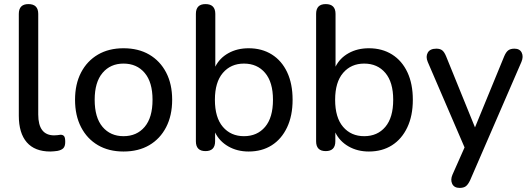

<svg xmlns="http://www.w3.org/2000/svg" viewBox="-20 -732 2600 939"><path d="M226 9Q150 9 111 -36Q72 -81 72 -166V-664Q72 -712 119 -712Q167 -712 167 -664V-172Q167 -70 245 -70Q253 -70 261 -71Q269 -72 276 -73Q288 -73 293.5 -66Q299 -59 299 -38Q299 -17 290 -7.5Q281 2 261 6Q254 7 244 8Q234 9 226 9Z M584 9Q512 9 459 -22Q406 -53 376.5 -110Q347 -167 347 -244Q347 -321 376.5 -377.5Q406 -434 459 -465Q512 -496 584 -496Q657 -496 710 -465Q763 -434 792.5 -377.5Q822 -321 822 -244Q822 -167 792.5 -110Q763 -53 710 -22Q657 9 584 9ZM584 -66Q649 -66 687.5 -111.5Q726 -157 726 -244Q726 -330 687.5 -375.5Q649 -421 584 -421Q520 -421 481.5 -375.5Q443 -330 443 -244Q443 -157 481.5 -111.5Q520 -66 584 -66Z M1173 -66Q1238 -66 1276.5 -111.5Q1315 -157 1315 -244Q1315 -330 1276.5 -375.5Q1238 -421 1173 -421Q1109 -421 1070 -375.5Q1031 -330 1031 -244Q1031 -157 1070 -111.5Q1109 -66 1173 -66ZM1196 9Q1140 9 1096.5 -16Q1053 -41 1032 -84V-41Q1032 7 985 7Q938 7 938 -41V-664Q938 -712 985 -712Q1033 -712 1033 -664V-406Q1054 -448 1097 -472Q1140 -496 1196 -496Q1261 -496 1309.5 -465.5Q1358 -435 1384.5 -378.5Q1411 -322 1411 -244Q1411 -166 1384 -109Q1357 -52 1309 -21.5Q1261 9 1196 9Z M1761 -66Q1826 -66 1864.5 -111.5Q1903 -157 1903 -244Q1903 -330 1864.5 -375.5Q1826 -421 1761 -421Q1697 -421 1658 -375.5Q1619 -330 1619 -244Q1619 -157 1658 -111.5Q1697 -66 1761 -66ZM1784 9Q1728 9 1684.5 -16Q1641 -41 1620 -84V-41Q1620 7 1573 7Q1526 7 1526 -41V-664Q1526 -712 1573 -712Q1621 -712 1621 -664V-406Q1642 -448 1685 -472Q1728 -496 1784 -496Q1849 -496 1897.5 -465.5Q1946 -435 1972.5 -378.5Q1999 -322 1999 -244Q1999 -166 1972 -109Q1945 -52 1897 -21.5Q1849 9 1784 9Z M2228 187Q2201 187 2191.5 167Q2182 147 2193 122L2252 -11L2072 -429Q2061 -455 2072 -474.5Q2083 -494 2114 -494Q2132 -494 2142.5 -486Q2153 -478 2162 -456L2303 -109L2446 -457Q2455 -478 2466 -486Q2477 -494 2496 -494Q2522 -494 2531.5 -474.5Q2541 -455 2530 -429L2279 150Q2269 171 2258 179Q2247 187 2228 187Z"/></svg>

Font: Chiron GoRound TC
Style: Regular
Weight: 400
Designer: Ryoko NISHIZUKA 西塚涼子 (kana, bopomofo & ideographs); Paul D. Hunt (Latin, Greek & Cyrillic); Sandoll Communications 산돌커뮤니
Foundry: Adobe
Version: Version 1.000;hotconv 1.1.1;makeotfexe 2.6.0